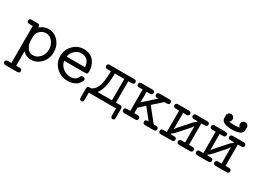

<svg xmlns="http://www.w3.org/2000/svg" viewBox="-36 -1412 3222 2390"><g transform="rotate(30 1575.0 -217.0)"><path d="M12 192Q12 161 53 161H97V-370H52Q12 -370 12 -400Q12 -431 53 -431H126Q152 -431 159 -422Q166 -413 166 -388Q220 -437 293 -437Q373 -437 430.5 -372.5Q488 -308 488 -216Q488 -122 426.5 -58Q365 6 282 6Q216 6 166 -45V161H210Q251 161 251 192Q251 222 211 222H52Q12 222 12 192ZM166 -191Q166 -146 196 -100.5Q226 -55 279 -55Q334 -55 376.5 -101Q419 -147 419 -216Q419 -282 380.5 -329Q342 -376 287 -376Q240 -376 203 -342Q166 -308 166 -264Z M795 -440Q888 -440 938.5 -379.5Q989 -319 989 -228Q989 -215 986 -207Q983 -199 976.5 -195.5Q970 -192 964.5 -191.5Q959 -191 949 -191H651Q663 -129 710.5 -92Q758 -55 817 -55Q895 -55 921 -115Q926 -129 933 -133Q940 -137 954 -137Q989 -137 989 -109Q989 -98 979 -80.5Q969 -63 949.5 -42.5Q930 -22 893 -8Q856 6 810 6Q714 6 647 -59.5Q580 -125 580 -217Q580 -309 643 -374.5Q706 -440 795 -440ZM652 -251H918Q912 -321 877 -350Q842 -379 795 -379Q743 -379 703 -342.5Q663 -306 652 -251Z M1059 -26Q1059 -48 1069 -55Q1079 -62 1098 -62H1108Q1123 -62 1137 -73Q1189 -114 1205 -189Q1221 -264 1221 -369H1171Q1136 -369 1136 -400Q1136 -430 1171 -430H1521Q1556 -430 1556 -399Q1556 -369 1515 -369H1471V-62H1524Q1537 -62 1544.5 -60.5Q1552 -59 1558 -50Q1564 -41 1564 -24V102Q1564 138 1536 138Q1508 138 1508 98V0H1116V97Q1116 98 1115.5 103Q1115 108 1115 111.5Q1115 115 1113 120.5Q1111 126 1108.5 129.5Q1106 133 1100.5 135.5Q1095 138 1088 138Q1059 138 1059 100ZM1208 -62H1414V-369H1278Q1277 -238 1258.5 -171.5Q1240 -105 1208 -62Z M1592 -30Q1592 -62 1629 -62Q1629 -62 1677 -62V-369H1630Q1592 -369 1592 -400Q1592 -430 1629 -430H1782Q1819 -430 1819 -400Q1819 -369 1781 -369H1734V-217L1903 -369H1887Q1852 -369 1852 -399Q1852 -430 1888 -430H2027Q2062 -430 2062 -400Q2062 -369 2026 -369H2006Q1993 -369 1985.5 -365Q1978 -361 1969.5 -352.5Q1961 -344 1930.5 -315.5Q1900 -287 1860 -254Q1880 -229 1918 -181.5Q1956 -134 1981.5 -102Q2007 -70 2009 -68Q2015 -62 2033 -62H2047Q2083 -62 2083 -31Q2083 0 2046 0H1927Q1891 0 1891 -31Q1891 -62 1925 -62H1941L1818 -216H1817L1734 -141V-62H1781Q1819 -62 1819 -31Q1819 0 1782 0H1629Q1592 0 1592 -30Z M2154 -62Q2154 -62 2202 -62V-369H2155Q2117 -369 2117 -400Q2117 -430 2154 -430H2308Q2343 -430 2343 -400Q2343 -369 2307 -369Q2307 -369 2259 -369V-132Q2266 -147 2286.5 -171.5Q2307 -196 2425 -327Q2445 -350 2464 -356V-369H2417Q2379 -369 2379 -400Q2379 -430 2416 -430H2570Q2606 -430 2606 -399Q2606 -369 2569 -369H2521V-62H2568Q2606 -62 2606 -31Q2606 0 2569 0H2416Q2379 0 2379 -31Q2379 -62 2416 -62H2464V-299Q2457 -284 2436.5 -259.5Q2416 -235 2298 -104Q2275 -79 2259 -74V-62H2306Q2344 -62 2344 -31Q2344 0 2307 0H2154Q2117 0 2117 -31Q2117 -62 2154 -62Z M2679 -62H2727V-369H2680Q2642 -369 2642 -400Q2642 -430 2679 -430H2833Q2868 -430 2868 -400Q2868 -369 2832 -369H2784V-132Q2791 -147 2811.5 -171.5Q2832 -196 2950 -327Q2970 -350 2989 -356V-369H2942Q2904 -369 2904 -400Q2904 -430 2941 -430H3095Q3131 -430 3131 -399Q3131 -369 3094 -369H3046V-62H3093Q3131 -62 3131 -31Q3131 0 3094 0H2941Q2904 0 2904 -31Q2904 -62 2941 -62H2989V-299Q2982 -284 2961.5 -259.5Q2941 -235 2823 -104Q2800 -79 2784 -74V-62H2831Q2869 -62 2869 -31Q2869 0 2832 0H2679Q2642 0 2642 -31Q2642 -62 2679 -62ZM2734 -576Q2734 -580 2735.5 -584.5Q2737 -589 2737 -590Q2734 -598 2734 -607Q2734 -627 2748 -641.5Q2762 -656 2784 -656Q2806 -656 2820 -641Q2834 -626 2834 -606Q2834 -579 2810 -563Q2836 -556 2886 -556H2891Q2939 -556 2962 -564Q2939 -579 2939 -606Q2939 -626 2953 -641Q2967 -656 2989 -656Q3008 -656 3023 -642Q3038 -628 3038 -607Q3038 -596 3036 -590Q3038 -583 3038 -576Q3038 -547 3017 -526Q2984 -493 2886 -493Q2734 -493 2734 -576Z"/></g></svg>

Font: CMU Typewriter Text
Style: Regular
Weight: 500
Monospace: yes
Version: Version 0.7.0